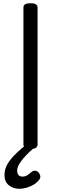

<svg xmlns="http://www.w3.org/2000/svg" viewBox="-20 -914 379 1196"><path d="M170 14Q148 14 137 7Q126 0 126 -14V-867Q126 -881 137 -887.5Q148 -894 170 -894Q192 -894 203 -887.5Q214 -881 214 -867V-14Q214 0 203 7Q192 14 170 14ZM101 262Q62 262 35 240Q8 218 8 177Q8 151 17 128Q26 105 43 83Q60 61 85.5 37Q111 13 145 -14L207 -15V-6Q184 13 163 33Q142 53 125 73Q108 93 97.5 112Q87 131 87 149Q87 168 96 177Q105 186 120 186Q136 186 148.5 178.5Q161 171 179 155Q186 150 195.5 149Q205 148 216 156Q227 166 230 179Q233 192 228 200Q215 220 193 234Q171 248 146.5 255Q122 262 101 262Z"/></svg>

Font: Playwrite HR Lijeva
Style: Regular
Weight: 400
Designer: Veronika Burian, José Scaglione
Foundry: TypeTogether
Version: Version 1.002